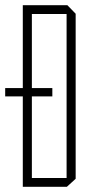

<svg xmlns="http://www.w3.org/2000/svg" viewBox="-34 -721 361 741"><path d="M-14 -349V-381H168V-349ZM89 -667V-701H226L258 -668V-667ZM54 0V-34H223V0ZM54 -34V-701H89V-34ZM223 0V-667H258V-31L224 0Z"/></svg>

Font: Foldit ExtraLight
Style: Regular
Weight: 250
Version: Version 1.003